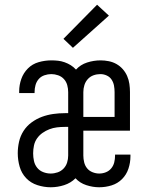

<svg xmlns="http://www.w3.org/2000/svg" viewBox="-20 -783 640 811"><path d="M194 8Q166 8 138 -1Q110 -10 90.5 -30.5Q71 -51 63 -79Q55 -107 55 -136Q55 -160 60.5 -184.5Q66 -209 79.5 -230Q93 -251 113.5 -266Q134 -281 157 -289.5Q180 -298 204.5 -301.5Q229 -305 254 -305H268V-394Q268 -409 264 -423.5Q260 -438 250 -449Q240 -460 225.5 -465Q211 -470 197 -470Q182 -470 167.5 -465Q153 -460 143.5 -449Q134 -438 130 -423.5Q126 -409 126 -394Q126 -393 126 -392Q126 -391 126 -390H61Q61 -391 61 -393Q61 -395 61 -397Q61 -424 70 -449.5Q79 -475 98 -494Q117 -513 143.5 -520.5Q170 -528 197 -528Q211 -528 225 -526.5Q239 -525 253 -520Q267 -515 279 -507.5Q291 -500 301 -489Q320 -510 348 -519Q376 -528 405 -528Q422 -528 439.5 -524.5Q457 -521 472 -512.5Q487 -504 498.5 -491Q510 -478 517 -462Q524 -446 526.5 -428.5Q529 -411 529 -394V-231H332V-126Q332 -112 335.5 -97.5Q339 -83 348 -72Q357 -61 371 -55.5Q385 -50 399 -50Q414 -50 427.5 -55.5Q441 -61 450 -72Q459 -83 462.5 -97Q466 -111 466 -126Q466 -127 466 -128Q466 -129 466 -130H531Q531 -128 531 -126.5Q531 -125 531 -123Q531 -96 522.5 -70.5Q514 -45 495.5 -26.5Q477 -8 451.5 0Q426 8 399 8Q372 8 344.5 -1Q317 -10 299 -30Q279 -10 251 -1Q223 8 194 8ZM464 -289V-394Q464 -408 461.5 -421.5Q459 -435 451.5 -446.5Q444 -458 431 -464Q418 -470 404 -470Q389 -470 375 -465Q361 -460 351 -449Q341 -438 336.5 -423.5Q332 -409 332 -394V-289ZM194 -50Q209 -50 223.5 -55Q238 -60 248.5 -71Q259 -82 263.5 -96.5Q268 -111 268 -126V-247H254Q237 -247 220.5 -245Q204 -243 188.5 -237Q173 -231 159.5 -221.5Q146 -212 136.5 -198.5Q127 -185 123.5 -168.5Q120 -152 120 -135Q120 -119 123.5 -103Q127 -87 137 -74.5Q147 -62 162.5 -56Q178 -50 194 -50ZM288 -581 248 -619 390 -763 440 -717Z"/></svg>

Font: Iosevka SS04 Light Extended
Style: Regular
Weight: 300
Width: 7
Monospace: yes
Designer: Belleve Invis
Foundry: Belleve Invis
Version: Version 19.0.0; ttfautohint (v1.8.4)